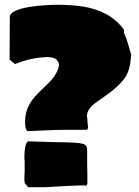

<svg xmlns="http://www.w3.org/2000/svg" viewBox="-20 -776 587 810"><path d="M85.9 -261.7C85.9 -248 86.9 -222.7 99.6 -222.7C157.2 -225.6 213.9 -228.5 272.5 -228.5H345.7C348.6 -228.5 351.6 -235.4 351.6 -240.2C348.6 -255.9 349.6 -272.5 346.7 -287.1C349.6 -345.7 435.5 -357.4 503.9 -443.4C527.3 -473.6 531.2 -515.6 533.2 -546.9C524.4 -571.3 519.5 -603.5 502.9 -636.7V-650.4C487.3 -673.8 463.9 -694.3 439.5 -710L418.9 -720.7C366.2 -748 301.8 -754.9 227.5 -755.9C164.1 -755.9 21.5 -747.1 21.5 -704.1C21.5 -641.6 20.5 -585.9 20.5 -524.4L43 -505.9C87.9 -523.4 128.9 -533.2 176.8 -535.2C201.2 -535.2 224.6 -531.2 229.5 -502.9C213.4 -407.8 85.9 -387.3 85.9 -261.7ZM83 -16.6C84 -13.7 84 -8.8 84 -3.9L98.6 13.7H171.9C226.6 10.7 281.2 6.8 335.9 5.9C335.9 6.8 336.9 7.8 337.9 7.8C344.7 7.8 347.7 4.9 348.6 -2V-31.2C348.6 -51.8 347.7 -70.3 347.7 -90.8V-139.6C347.7 -170.9 337.9 -172.9 252.9 -175.8C199.2 -175.8 149.4 -178.7 97.7 -179.7C86.9 -171.9 83 -141.6 83 -116.2C83 -108.4 83 -101.6 84 -95.7V-46.9C83 -41 83 -35.2 83 -29.3Z"/></svg>

Font: Bowlby One SC
Style: Regular
Weight: 400
Width: 1
Version: Version 1.2